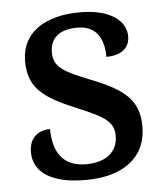

<svg xmlns="http://www.w3.org/2000/svg" viewBox="-45 -587 549 637"><g transform="rotate(-5 229.5 -268.0)"><path d="M215 10C339 10 418 -46 418 -151C418 -239 369 -277 263 -319C174 -354 140 -372 140 -421C140 -466 168 -496 231 -496C290 -496 319 -458 319 -391C370 -391 397 -415 397 -453C397 -503 347 -546 244 -546C127 -546 49 -495 49 -400C49 -310 99 -275 205 -231C299 -192 327 -174 327 -127C327 -77 291 -42 221 -42C142 -42 112 -95 112 -169C82 -169 42 -153 42 -98C42 -29 104 10 215 10Z"/></g></svg>

Font: Noto Serif Telugu Medium
Style: Regular
Weight: 500
Designer: Jelle Bosma - Monotype Design Team
Foundry: Monotype Imaging Inc.
Version: Version 2.005